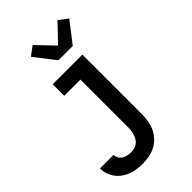

<svg xmlns="http://www.w3.org/2000/svg" viewBox="-295 -874 1190 1190"><g transform="rotate(-45 300.0 -278.5)"><path d="M210 223Q185 223 160 220Q135 217 111 208Q87 199 66.5 184.5Q46 170 31 149.5Q16 129 8 105Q0 81 0 56H118Q119 71 127.5 85.5Q136 100 149.5 108Q163 116 178.5 119Q194 122 210 122Q225 122 239 118Q253 114 264.5 105Q276 96 283.5 83.5Q291 71 295.5 57Q300 43 302 28.5Q304 14 304 0V-419H162V-520H422V0Q422 29 417.5 58Q413 87 401 113.5Q389 140 369 162Q349 184 323 198Q297 212 268 217.5Q239 223 210 223ZM292 -600 187 -736 246 -780 355 -666 464 -780 523 -736 418 -600Z"/></g></svg>

Font: Iosevka HT Extended
Style: Bold
Weight: 700
Width: 7
Monospace: yes
Designer: Belleve Invis
Foundry: Belleve Invis
Version: Version 32.3.0; ttfautohint (v1.8.4)